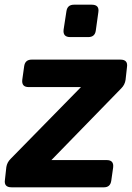

<svg xmlns="http://www.w3.org/2000/svg" viewBox="-40 -798 561 818"><path d="M9 0Q-24 0 -19 -32L-13 -86Q-10 -106 5 -121L305 -427H82Q51 -427 55 -459L63 -516Q67 -544 95 -544H473Q506 -544 501 -512L495 -458Q492 -437 477 -422L179 -116H415Q446 -116 442 -84L434 -28Q430 0 403 0ZM259 -640Q227 -640 231 -672L243 -750Q247 -778 275 -778H351Q384 -778 379 -746L368 -667Q364 -640 336 -640Z"/></svg>

Font: Pitagon Sans Text Bold
Style: Italic
Weight: 700
Italic angle: -8°
Designer: Travis Tran
Foundry: Pitagon
Version: Version 1.001; ttfautohint (v1.8.4.7-5d5b);gftools[0.9.26]